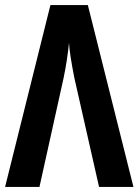

<svg xmlns="http://www.w3.org/2000/svg" viewBox="-20 -734 544 754"><path d="M178 -714 0 0H135L230 -429Q244 -496 251 -566Q252 -544 257.5 -509Q263 -474 272 -428L369 0H504L325 -714Z"/></svg>

Font: Noto Sans UI Condensed
Style: Bold
Weight: 700
Width: 3
Designer: Monotype Design Team
Foundry: Monotype Imaging Inc.
Version: 1.001